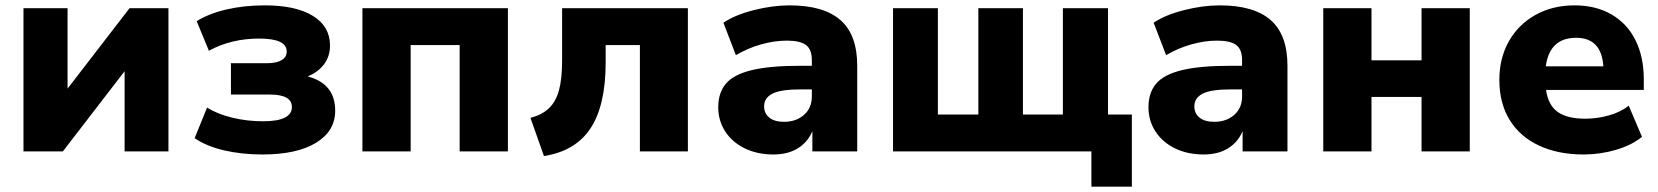

<svg xmlns="http://www.w3.org/2000/svg" viewBox="-20 -570 6245 723"><path d="M68.4 -539.1H234.4V-236.3L467.8 -539.1H614.3V0H449.2V-301.8L216.8 0H68.4Z M712.9 -49.8 759.8 -165Q797.9 -140.6 854 -127Q910.2 -113.3 970.7 -113.3Q1079.1 -113.3 1079.1 -167Q1079.1 -213.9 997.1 -213.9H849.6V-332H985.4Q1020.5 -332 1040 -343.3Q1059.6 -354.5 1059.6 -376Q1059.6 -424.8 956.1 -424.8Q850.6 -424.8 766.6 -378.9L720.7 -490.2Q765.6 -518.6 832 -534.2Q898.4 -549.8 977.5 -549.8Q1093.8 -549.8 1158.2 -510.3Q1222.7 -470.7 1222.7 -398.4Q1222.7 -358.4 1200.7 -328.6Q1178.7 -298.8 1138.7 -282.2Q1242.2 -254.9 1242.2 -153.3Q1242.2 -76.2 1169.9 -32.2Q1097.7 11.7 968.8 11.7Q889.6 11.7 823.2 -3.9Q756.8 -19.5 712.9 -49.8Z M1344.7 -539.1H1892.6V0H1710.9V-400.4H1526.4V0H1344.7Z M2096.7 -342.8V-539.1H2570.3V0H2389.6V-400.4H2260.7V-335Q2260.7 -173.8 2204.1 -87.4Q2147.5 -1 2028.3 17.6L1977.5 -126Q2021.5 -137.7 2047.4 -162.6Q2073.2 -187.5 2085 -230.5Q2096.7 -273.4 2096.7 -342.8Z M2684.6 -166Q2684.6 -220.7 2713.4 -254.9Q2742.2 -289.1 2810.1 -305.7Q2877.9 -322.3 2994.1 -322.3H3037.1V-343.8Q3037.1 -383.8 3015.1 -400.4Q2993.2 -417 2943.4 -417Q2895.5 -417 2845.7 -402.8Q2795.9 -388.7 2751 -362.3L2704.1 -484.4Q2747.1 -513.7 2817.9 -531.7Q2888.7 -549.8 2953.1 -549.8Q3081.1 -549.8 3144.5 -494.6Q3208 -439.5 3208 -322.3V0H3039.1V-76.2Q3021.5 -34.2 2983.9 -11.2Q2946.3 11.7 2892.6 11.7Q2831.1 11.7 2783.7 -11.7Q2736.3 -35.2 2710.4 -75.7Q2684.6 -116.2 2684.6 -166ZM2932.6 -111.3Q2977.5 -111.3 3007.3 -137.2Q3037.1 -163.1 3037.1 -207V-233.4H2995.1Q2919.9 -233.4 2888.7 -217.3Q2857.4 -201.2 2857.4 -169.9Q2857.4 -142.6 2877 -127Q2896.5 -111.3 2932.6 -111.3Z M4089.8 0H3342.8V-539.1H3511.7V-138.7H3664.1V-539.1H3832V-138.7H3982.4V-539.1H4152.3V-138.7H4242.2V132.8H4089.8Z M4304.7 -166Q4304.7 -220.7 4333.5 -254.9Q4362.3 -289.1 4430.2 -305.7Q4498 -322.3 4614.3 -322.3H4657.2V-343.8Q4657.2 -383.8 4635.3 -400.4Q4613.3 -417 4563.5 -417Q4515.6 -417 4465.8 -402.8Q4416 -388.7 4371.1 -362.3L4324.2 -484.4Q4367.2 -513.7 4438 -531.7Q4508.8 -549.8 4573.2 -549.8Q4701.2 -549.8 4764.6 -494.6Q4828.1 -439.5 4828.1 -322.3V0H4659.2V-76.2Q4641.6 -34.2 4604 -11.2Q4566.4 11.7 4512.7 11.7Q4451.2 11.7 4403.8 -11.7Q4356.4 -35.2 4330.6 -75.7Q4304.7 -116.2 4304.7 -166ZM4552.7 -111.3Q4597.7 -111.3 4627.4 -137.2Q4657.2 -163.1 4657.2 -207V-233.4H4615.2Q4540 -233.4 4508.8 -217.3Q4477.5 -201.2 4477.5 -169.9Q4477.5 -142.6 4497.1 -127Q4516.6 -111.3 4552.7 -111.3Z M4962.9 -539.1H5144.5V-342.8H5333V-539.1H5514.6V0H5333V-205.1H5144.5V0H4962.9Z M5626 -269.5Q5626 -350.6 5661.6 -414.1Q5697.3 -477.5 5761.7 -513.7Q5826.2 -549.8 5909.2 -549.8Q5989.3 -549.8 6048.3 -515.6Q6107.4 -481.4 6138.7 -418.5Q6169.9 -355.5 6169.9 -271.5V-231.4H5801.8Q5809.6 -174.8 5845.2 -148.9Q5880.9 -123 5949.2 -123Q5994.1 -123 6038.1 -135.3Q6082 -147.5 6113.3 -171.9L6163.1 -54.7Q6125 -23.4 6065.4 -5.9Q6005.9 11.7 5943.4 11.7Q5846.7 11.7 5774.9 -22Q5703.1 -55.7 5664.6 -118.7Q5626 -181.6 5626 -269.5ZM6017.6 -320.3Q6010.7 -427.7 5915 -427.7Q5815.4 -427.7 5800.8 -320.3Z"/></svg>

Font: Min Sans Black
Style: Regular
Weight: 900
Designer: Jinseong-Kim, NotoSansCJK, Nunito
Foundry: Jinseong-Kim
Version: Version 1.000